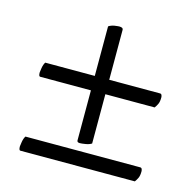

<svg xmlns="http://www.w3.org/2000/svg" viewBox="-88 -664 756 745"><g transform="rotate(15 290.5 -291.5)"><path d="M522 -67Q527 -67 529 -62.5Q531 -58 531 -53Q531 -36 526.5 -26.5Q522 -17 516 -9H56Q50 -9 50 -25Q50 -28 52.5 -43Q55 -58 61 -67ZM260 -364V-563Q264 -566 270.5 -568.5Q277 -571 283.5 -572Q290 -573 295.5 -573.5Q301 -574 302 -574Q318 -574 318 -565V-364H522Q527 -364 529 -359.5Q531 -355 531 -350Q531 -333 526.5 -323.5Q522 -314 516 -306H318V-108Q309 -102 294 -99.5Q279 -97 271 -97Q260 -97 260 -105V-306H56Q50 -306 50 -322Q50 -325 52.5 -340Q55 -355 61 -364Z"/></g></svg>

Font: Vermiglione
Style: Bold
Weight: 700
Version: Version 1.000